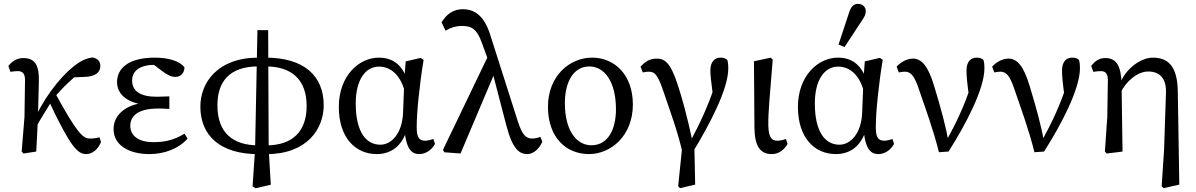

<svg xmlns="http://www.w3.org/2000/svg" viewBox="-20 -787 6213 997"><path d="M102 10.2 168.1 0C172 -59 174 -117.8 177 -176.5L181.8 -365.1C183.8 -442.8 164.7 -485.5 101.4 -485.5C68.5 -485.5 42.5 -469.1 23.2 -444.2L34.4 -414C46.1 -415.9 60 -417.8 72.6 -417.8C101.7 -417.8 109.9 -399.8 109.9 -369.8L107.1 -179.5L92.5 -0.2L102 10.2ZM157.3 -107.5C192.9 -176.7 221.9 -216 254.7 -273.4C307.9 -334.7 362.2 -389.1 431.1 -435.6L332.2 -384.4L421 -387.7C471.3 -389.9 501.1 -408.3 501.1 -444.2C501.1 -471.2 483.9 -483.6 461.5 -488.7C427.2 -484.5 398.7 -471.4 359.5 -440.1C289 -383.4 196.4 -264.8 149.9 -143.7L157.3 -107.5ZM427.6 13.1C458 13.1 488.5 -9.8 504.5 -49.3L496.1 -74.6C486 -70.6 467.3 -67.6 446.3 -67.6C410.9 -67.6 380.6 -95 266.5 -303.4L232.5 -264.9C346.9 -20.9 384.2 13.1 427.6 13.1Z M755.8 13.1C831.3 13.1 905.3 -13 954 -67.1L938.1 -92.7C876.5 -55.2 825.3 -48.9 776.1 -48.9C697 -48.9 656.5 -83.7 656.5 -133.8C656.5 -177.5 686.7 -223.4 801.2 -223.4C816.2 -223.4 826.3 -223.4 859.4 -221.4V-286.7C829.3 -285.7 811.7 -284.7 791.7 -284.7C707.4 -284.7 666 -315.8 666 -368.2C666 -420.8 708.5 -450.5 785.8 -450.5C805.7 -450.5 823.1 -448.9 846.4 -443.8L835.7 -461.3L765.4 -460.9L817.2 -421.6C849.9 -396.6 868.9 -387.7 891.4 -387.7C920.8 -387.7 937.9 -411.6 937.9 -437.3C914.3 -469.1 856 -487.7 784.9 -487.7C647.3 -487.7 587.8 -432.5 587.8 -360.3C587.8 -296 645.8 -245.9 751.5 -241.9V-254.2C646.3 -252.8 569.7 -197.3 569.7 -117C569.7 -32.9 649.5 13.1 755.8 13.1Z M1291.5 180.3 1306.7 190.6 1386.1 172.2 1375.2 -12.4 1372.5 -630.4H1316.8L1304.5 -10.5L1291.5 180.3ZM1322.5 13.5V-32.2C1188.2 -32.2 1109 -98 1109 -240.1C1109 -361.2 1169.4 -442.2 1321.7 -442.2V-487.7C1107.6 -487.7 1020.4 -355.6 1020.4 -233.9C1020.4 -82.6 1123.1 13.5 1322.5 13.5ZM1362.3 13.5C1576.1 13.5 1660.9 -119 1660.9 -240.2C1660.9 -392 1560.3 -487.7 1359.3 -487.7V-442.2C1492.2 -442.2 1572.3 -375.8 1572.3 -236.6C1572.3 -106.2 1501 -32.1 1362.3 -32.1V13.5Z M1936.3 13.1C2013.8 13.1 2075.9 -31.8 2099.1 -136.4L2079.1 -135.6C2085.1 -17.3 2114.3 13.1 2156.9 13.1C2191.8 13.1 2222.5 -9.3 2238.6 -39.7L2230.3 -65.3C2216.5 -60.3 2200.8 -56.4 2187.7 -56.4C2156.8 -56.4 2143.8 -72.7 2143.8 -127.1C2143.8 -204.9 2158.8 -350.1 2179.7 -476.4L2164.6 -486.5L2086.6 -468.2L2079.7 -375.2L2072.8 -197.9C2067.9 -96.8 2014.8 -35.6 1954.9 -35.6C1877.5 -35.6 1827.2 -107.2 1827.2 -249.5C1827.2 -372.8 1877.5 -441.1 1948.3 -441.1C2006.3 -441.1 2064.8 -399.8 2086.1 -292.4L2108.6 -321.6C2084.3 -444.7 2025.4 -487.7 1947.1 -487.7C1843.4 -487.7 1739.4 -392.4 1739.4 -232.1C1739.4 -71.3 1826 13.1 1936.3 13.1Z M2287.4 3.8 2371.4 10 2553.8 -420.7 2519.9 -507.6 2280.3 -9.1 2287.4 3.8ZM2718.9 13.1C2750 13.1 2780.4 -14.6 2796.2 -51.1L2786.1 -76.5C2770.3 -70.6 2758 -67.6 2743 -67.6C2712.2 -67.6 2691.8 -85.5 2669.4 -155.6L2524.8 -608.6C2495.5 -700.1 2448.7 -739.2 2382.6 -739.2C2332.9 -739.2 2296.8 -711.3 2272.9 -671L2293.6 -627.8C2316.8 -642 2346.3 -652.3 2378.9 -652.3C2430.1 -652.3 2456.5 -635.2 2482 -565.1L2536.2 -416.6L2609.5 -134.7C2642.5 -8.5 2678.8 13.1 2718.9 13.1Z M3038 13.1C3153.5 13.1 3266.3 -83 3266.3 -244.3C3266.3 -398.9 3171.1 -487.7 3054.7 -487.7C2938.1 -487.7 2825.4 -392.7 2825.4 -232.5C2825.4 -71.2 2921.8 13.1 3038 13.1ZM3051.2 -32.7C2974.6 -32.7 2913.2 -107.3 2913.2 -251.9C2913.2 -356 2954.4 -441.9 3040.4 -441.9C3118 -441.9 3178.5 -364.2 3178.5 -219.6C3178.5 -115.8 3137.4 -32.7 3051.2 -32.7Z M3501.5 179.8 3511 190.2 3589.8 171.5 3585.4 -42.6 3576.9 -47.9C3546.7 -191.1 3520 -284.2 3498.9 -347.6C3459.9 -468.3 3428.5 -482.7 3388.1 -482.6C3351.9 -482.6 3328.2 -464.9 3306 -441L3318.1 -410.8C3330 -413.7 3339.9 -414.8 3349.9 -414.8C3385 -414.8 3399.7 -387 3427.6 -304.6C3462.3 -201.9 3501.4 -98.5 3526.2 15.4L3527.3 -70.7L3501.5 179.8ZM3579.1 0.3C3663.8 -139.3 3761.8 -323.4 3761.8 -431.9C3761.8 -455.1 3759.8 -465.3 3756.6 -475.9C3749.1 -482.5 3740.7 -487.7 3721.3 -487.7C3689.2 -487.7 3668.7 -464.7 3668.7 -419.9C3668.7 -396.9 3672.2 -366.6 3684.9 -267.4L3694.5 -347.3C3653.9 -232.6 3620.3 -155.8 3557.5 -39.8L3579.1 0.3Z M3988.2 13.1C4024.2 13.1 4053 -9.9 4069.5 -39.7L4061.1 -65.3C4047.3 -60.3 4031.6 -56.4 4017.7 -56.4C3986.7 -56.4 3971.5 -72.2 3969.6 -135.5C3968.7 -203.9 3976.6 -277.8 3992.5 -477.4L3982.1 -487.5L3895.1 -468.8L3897.6 -125.1C3898.7 -28.9 3926.2 13.1 3988.2 13.1Z M4320.3 13.1C4397.8 13.1 4459.9 -31.8 4483.1 -136.4L4463.1 -135.6C4469.1 -17.3 4498.3 13.1 4540.9 13.1C4575.8 13.1 4606.5 -9.3 4622.6 -39.7L4614.3 -65.3C4600.5 -60.3 4584.8 -56.4 4571.7 -56.4C4540.8 -56.4 4527.8 -72.7 4527.8 -127.1C4527.8 -204.9 4542.8 -350.1 4563.7 -476.4L4548.6 -486.5L4470.6 -468.2L4463.7 -375.2L4456.8 -197.9C4451.9 -96.8 4398.8 -35.6 4338.9 -35.6C4261.5 -35.6 4211.2 -107.2 4211.2 -249.5C4211.2 -372.8 4261.5 -441.1 4332.3 -441.1C4390.3 -441.1 4448.8 -399.8 4470.1 -292.4L4492.6 -321.6C4468.3 -444.7 4409.4 -487.7 4331.1 -487.7C4227.4 -487.7 4123.4 -392.4 4123.4 -232.1C4123.4 -71.3 4210 13.1 4320.3 13.1ZM4334.3 -555.9 4365.3 -542.5 4453.9 -677.4C4470.3 -701.8 4475.7 -712.3 4475.7 -728.9C4475.7 -751.5 4459.2 -766.9 4434.7 -766.9C4416.9 -766.9 4400.8 -756.5 4390.6 -726.3L4334.3 -555.9Z M4855.6 3.4 4905.5 -0.1C4994 -138.7 5091.8 -324.5 5091.8 -431.9C5091.8 -455.1 5089.8 -465.4 5086.7 -476C5079.1 -482.6 5070.8 -487.7 5050.9 -487.7C5019.3 -487.7 4998.7 -465 4998.7 -420.2C4998.7 -391.2 5002.3 -351.8 5015.3 -261.9L5024.5 -347.2C4985.2 -235.5 4952.5 -161.7 4890.5 -48.7L4905.9 -45C4893.1 -127.4 4865.9 -224 4830.7 -340.5C4799.6 -444.2 4765.7 -482.7 4720.6 -482.7C4693.5 -482.7 4659.6 -467.5 4636 -441L4647.2 -410.7C4656.2 -412.8 4666.2 -414.8 4679.2 -414.8C4710 -414.8 4728.3 -391.2 4749.2 -330.3C4787.7 -217.9 4826 -115.2 4855.6 3.4Z M5351.6 3.4 5401.5 -0.1C5490 -138.7 5587.8 -324.5 5587.8 -431.9C5587.8 -455.1 5585.8 -465.4 5582.7 -476C5575.1 -482.6 5566.8 -487.7 5546.9 -487.7C5515.3 -487.7 5494.7 -465 5494.7 -420.2C5494.7 -391.2 5498.3 -351.8 5511.3 -261.9L5520.5 -347.2C5481.2 -235.5 5448.5 -161.7 5386.5 -48.7L5401.9 -45C5389.1 -127.4 5361.9 -224 5326.7 -340.5C5295.6 -444.2 5261.7 -482.7 5216.6 -482.7C5189.5 -482.7 5155.6 -467.5 5132 -441L5143.2 -410.7C5152.2 -412.8 5162.2 -414.8 5175.2 -414.8C5206 -414.8 5224.3 -391.2 5245.2 -330.3C5283.7 -217.9 5322 -115.2 5351.6 3.4Z M5717.4 -0.2 5726.9 10.2 5809 0 5804 -345.9C5803 -442.7 5778.1 -485.5 5720.4 -485.5C5685.5 -485.5 5665.5 -469.2 5646.2 -444.3L5657.4 -414C5670.1 -415.9 5683 -417.8 5695.6 -417.8C5724.7 -417.8 5732.8 -399.8 5732.8 -369.8L5729.9 -180.7L5717.4 -0.2ZM6012.2 179.8 6021.7 190.2 6103.8 171.5 6095.9 -313.4C6093.9 -444.1 6044.7 -487.7 5966.4 -487.7C5899.9 -487.7 5808.3 -421.8 5786 -321.4L5799 -305.7C5825.2 -362.6 5885.7 -415.7 5942.2 -415.7C5999.9 -415.7 6037.4 -382.6 6034.5 -304.4L6024.8 -11.3L6012.2 179.8Z"/></svg>

Font: Source Serif Variable
Style: Regular
Weight: 389
Designer: Frank Grießhammer
Foundry: Adobe Systems Incorporated
Version: Version 3.001;hotconv 1.0.111;makeotfexe 2.5.65597